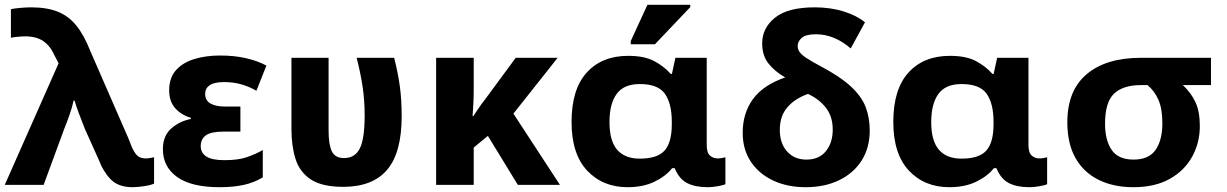

<svg xmlns="http://www.w3.org/2000/svg" viewBox="-20 -778 5164 808"><path d="M538.1 9.8Q478 9.8 446 -23.2Q414.1 -56.2 396.5 -103.5L336.9 -236.3Q324.2 -268.1 312 -300.8Q299.8 -333.5 293.9 -354.5H289.6Q284.2 -327.6 272.7 -295.2Q261.2 -262.7 251.5 -238.8L163.6 0H0L226.6 -511.7L210 -543.5Q191.4 -585.4 161.9 -605.2Q132.3 -625 86.4 -625Q73.7 -625 57.1 -623.5Q40.5 -622.1 25.9 -619.1V-739.3Q40.5 -742.7 66.2 -744.9Q91.8 -747.1 110.8 -747.1Q176.8 -747.1 222.7 -729Q268.6 -710.9 301.3 -670.4Q334 -629.9 360.4 -562.5L521 -194.3Q534.2 -157.2 544.9 -139.6Q555.7 -122.1 567.1 -116.7Q578.6 -111.3 593.3 -111.3Q601.6 -111.3 610.4 -112.8Q619.1 -114.3 628.4 -116.2V-5.4Q615.7 1 586.9 5.4Q558.1 9.8 538.1 9.8Z M904.3 9.8Q785.2 9.8 725.3 -33.2Q665.5 -76.2 665.5 -149.9Q665.5 -206.5 700.7 -237.3Q735.8 -268.1 783.2 -277.3V-282.2Q742.2 -294.4 717 -323Q691.9 -351.6 691.9 -397.5Q691.9 -451.2 721.2 -483.4Q750.5 -515.6 799.3 -530Q848.1 -544.4 906.2 -544.4Q965.8 -544.4 1014.9 -533.2Q1064 -522 1101.1 -502L1059.1 -396Q1027.8 -414.1 994.6 -423.3Q961.4 -432.6 923.8 -432.6Q881.8 -432.6 862.5 -419.4Q843.3 -406.2 843.3 -383.3Q843.3 -355.5 865.5 -342.5Q887.7 -329.6 927.2 -329.6H991.7V-224.1H919.4Q868.2 -224.1 846.4 -208.5Q824.7 -192.9 824.7 -163.1Q824.7 -134.8 848.4 -119.4Q872.1 -104 924.3 -104Q982.9 -104 1018.8 -116.5Q1054.7 -128.9 1085.9 -146.5V-31.7Q1050.3 -9.8 1006.3 0Q962.4 9.8 904.3 9.8Z M1424.3 8.3Q1335.4 8.3 1288.3 -22.7Q1241.2 -53.7 1223.9 -108.4Q1206.5 -163.1 1206.5 -234.4V-534.7H1362.8V-228.5Q1362.8 -169.4 1376.5 -141.1Q1390.1 -112.8 1428.2 -112.8Q1473.6 -112.8 1494.1 -153.1Q1514.6 -193.4 1514.6 -293Q1514.6 -356 1506.1 -412.6Q1497.6 -469.2 1481 -534.7H1638.7Q1655.3 -469.7 1662.8 -413.6Q1670.4 -357.4 1670.4 -289.1Q1670.4 -135.7 1609.4 -63.7Q1548.3 8.3 1424.3 8.3Z M2150.4 -534.7H2326.7L2140.6 -299.8L2336.4 0H2159.2L2033.2 -206.1L1973.6 -157.2V0H1815.4V-534.7H1973.6V-411.1Q1973.6 -371.6 1971.9 -339.8Q1970.2 -308.1 1968.8 -289.6H1972.2Q1980.5 -302.2 1993.4 -321.5Q2006.3 -340.8 2022.5 -361.3Z M2621.1 9.8Q2516.6 9.8 2450.9 -60.1Q2385.3 -129.9 2385.3 -265.1Q2385.3 -402.3 2449.2 -472.7Q2513.2 -543 2623.5 -543Q2691.9 -543 2733.4 -520.8Q2774.9 -498.5 2802.7 -466.8H2807.6L2822.3 -534.7H2954.1V-168Q2954.1 -135.3 2967.8 -123.3Q2981.4 -111.3 3000 -111.3Q3007.8 -111.3 3018.1 -113Q3028.3 -114.7 3032.7 -116.2V-2.9Q3024.4 1.5 3000.7 5.6Q2977.1 9.8 2958.5 9.8Q2905.3 9.8 2871.6 -7.6Q2837.9 -24.9 2819.3 -70.3H2808.6Q2782.2 -36.6 2734.4 -13.4Q2686.5 9.8 2621.1 9.8ZM2672.4 -110.4Q2746.6 -110.4 2776.9 -144.5Q2807.1 -178.7 2807.1 -254.4V-266.1Q2807.1 -341.8 2778.3 -383.1Q2749.5 -424.3 2672.4 -424.3Q2605.5 -424.3 2575.2 -382.8Q2544.9 -341.3 2544.9 -264.2Q2544.9 -185.5 2577.1 -147.9Q2609.4 -110.4 2672.4 -110.4ZM2736.3 -591.8H2634.3V-605L2704.6 -757.8H2884.8V-748Z M3370.6 9.8Q3293.5 9.8 3233.6 -18.3Q3173.8 -46.4 3139.6 -97.9Q3105.5 -149.4 3105.5 -219.2Q3105.5 -301.3 3148.4 -360.6Q3191.4 -419.9 3284.2 -452.1Q3239.7 -478 3213.6 -511.2Q3187.5 -544.4 3187.5 -595.7Q3187.5 -660.2 3241.5 -703.6Q3295.4 -747.1 3408.7 -747.1Q3475.6 -747.1 3530.8 -729.7Q3585.9 -712.4 3620.1 -684.1L3560.1 -574.2Q3490.7 -633.8 3414.1 -633.8Q3371.1 -633.8 3354 -618.7Q3336.9 -603.5 3336.9 -585Q3336.9 -571.3 3344.2 -560.1Q3351.6 -548.8 3372.1 -534.9Q3392.6 -521 3432.1 -500Q3516.1 -455.6 3561 -413.8Q3606 -372.1 3623 -327.4Q3640.1 -282.7 3640.1 -229Q3640.1 -155.8 3606 -102.3Q3571.8 -48.8 3511 -19.5Q3450.2 9.8 3370.6 9.8ZM3373.5 -106.4Q3427.2 -106.4 3455.8 -142.1Q3484.4 -177.7 3484.4 -232.9Q3484.4 -287.1 3456.3 -323.7Q3428.2 -360.4 3380.4 -382.8Q3325.2 -363.3 3293.5 -326.4Q3261.7 -289.6 3261.7 -231.4Q3261.7 -174.3 3292.5 -140.4Q3323.2 -106.4 3373.5 -106.4Z M3975.1 9.8Q3870.6 9.8 3804.9 -60.1Q3739.3 -129.9 3739.3 -265.1Q3739.3 -402.3 3803.2 -472.7Q3867.2 -543 3977.5 -543Q4045.9 -543 4087.4 -520.8Q4128.9 -498.5 4156.7 -466.8H4161.6L4176.3 -534.7H4308.1V-168Q4308.1 -135.3 4321.8 -123.3Q4335.4 -111.3 4354 -111.3Q4361.8 -111.3 4372.1 -113Q4382.3 -114.7 4386.7 -116.2V-2.9Q4378.4 1.5 4354.7 5.6Q4331.1 9.8 4312.5 9.8Q4259.3 9.8 4225.6 -7.6Q4191.9 -24.9 4173.3 -70.3H4162.6Q4136.2 -36.6 4088.4 -13.4Q4040.5 9.8 3975.1 9.8ZM4026.4 -110.4Q4100.6 -110.4 4130.9 -144.5Q4161.1 -178.7 4161.1 -254.4V-266.1Q4161.1 -341.8 4132.3 -383.1Q4103.5 -424.3 4026.4 -424.3Q3959.5 -424.3 3929.2 -382.8Q3898.9 -341.3 3898.9 -264.2Q3898.9 -185.5 3931.2 -147.9Q3963.4 -110.4 4026.4 -110.4Z M4749.5 9.8Q4666.5 9.8 4603.8 -21Q4541 -51.8 4506.3 -112.5Q4471.7 -173.3 4471.7 -263.2Q4471.7 -397.5 4553.5 -466.1Q4635.3 -534.7 4780.8 -534.7H5076.2V-419.9H4958Q4992.7 -387.2 5011 -347.9Q5029.3 -308.6 5029.3 -247.6Q5029.3 -177.7 4997.3 -119.1Q4965.3 -60.5 4903.1 -25.4Q4840.8 9.8 4749.5 9.8ZM4750.5 -106.4Q4814.9 -106.4 4843.3 -147.5Q4871.6 -188.5 4871.6 -259.8Q4871.6 -319.3 4855.5 -356.9Q4839.4 -394.5 4809.1 -419.9H4780.8Q4707 -419.9 4668.7 -384.3Q4630.4 -348.6 4630.4 -257.3Q4630.4 -188 4658.2 -147.2Q4686 -106.4 4750.5 -106.4Z"/></svg>

Font: Lunasima
Style: Bold
Weight: 700
Designer: The DocRepair Project, Monotype Design Team
Foundry: Google
Version: Version 2.009